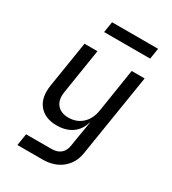

<svg xmlns="http://www.w3.org/2000/svg" viewBox="-218 -860 1037 1156"><g transform="rotate(30 300.0 -282.5)"><path d="M90 180 103 98H278Q360 98 372 20L384 -55L401 -155H399Q384 -100 341 -70Q298 -40 235 -40Q153 -40 111.5 -91Q70 -142 84 -230L135 -550H225L176 -240Q166 -182 192.5 -149Q219 -116 273 -116Q329 -116 367.5 -151Q406 -186 416 -250L463 -550H553L462 20Q451 94 398 137Q345 180 264 180ZM202 -670 214 -745H534L522 -670Z"/></g></svg>

Font: NKDuy Mono
Style: Italic
Weight: 400
Italic angle: -9°
Monospace: yes
Designer: NKDuy
Foundry: NKDuy
Version: Version 2.251; ttfautohint (v1.8.4.7-5d5b)